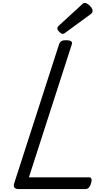

<svg xmlns="http://www.w3.org/2000/svg" viewBox="-20 -1289 734 1309"><path d="M109 0Q64 0 77 -40L383 -988Q388 -1002 398 -1008.5Q408 -1015 430 -1015Q453 -1015 464 -1008Q475 -1001 469 -985L177 -80H588Q599 -80 603 -70.5Q607 -61 601 -40Q596 -21 586 -10.5Q576 0 565 0ZM409 -1058Q398 -1058 384.5 -1071.5Q371 -1085 371 -1095Q371 -1099 372.5 -1103Q374 -1107 380 -1113L538 -1258Q543 -1263 547.5 -1266Q552 -1269 558 -1269Q568 -1269 580.5 -1260Q593 -1251 602 -1239Q611 -1227 611 -1216Q611 -1209 609 -1204Q607 -1199 596 -1191L428 -1068Q422 -1064 417.5 -1061Q413 -1058 409 -1058Z"/></svg>

Font: Playwrite AU TAS
Style: Regular
Weight: 400
Designer: Veronika Burian, José Scaglione
Foundry: TypeTogether
Version: Version 1.002